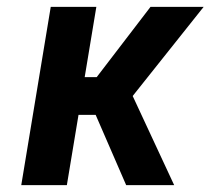

<svg xmlns="http://www.w3.org/2000/svg" viewBox="-20 -540 640 560"><path d="M42 0 128 -520H261L227 -315H262L419 -520H574L367 -260L488 0H348L259 -205H209L175 0Z"/></svg>

Font: Iosevka Aile Extrabold Oblique
Style: Regular
Weight: 800
Italic angle: -9°
Designer: Belleve Invis
Foundry: Belleve Invis
Version: Version 31.1.0; ttfautohint (v1.8.4)